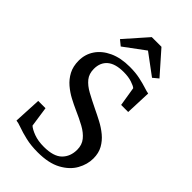

<svg xmlns="http://www.w3.org/2000/svg" viewBox="-291 -1064 1165 1165"><g transform="rotate(45 292.0 -481.0)"><path d="M282.5 11Q224 11 178.8 0.2Q133.5 -10.5 102.8 -21.8Q72 -33 55.5 -34.5L64.5 -212H127L146 -81.5Q163 -66 199.5 -52.5Q236 -39 285.5 -39Q368.5 -39 405 -75.2Q441.5 -111.5 441.5 -170Q441.5 -211.5 418.2 -240.2Q395 -269 354.8 -291Q314.5 -313 264 -335Q233.5 -348.5 199 -366.8Q164.5 -385 134 -411Q103.5 -437 84.2 -473.2Q65 -509.5 65 -559Q65 -613.5 94.5 -657Q124 -700.5 179.2 -726Q234.5 -751.5 311.5 -751.5Q360.5 -751.5 399 -743.2Q437.5 -735 464 -726.2Q490.5 -717.5 504.5 -715.5L498 -550.5H437.5L417.5 -674Q408 -683 378.2 -693Q348.5 -703 307.5 -703Q236 -703 200.8 -672.8Q165.5 -642.5 165.5 -588.5Q165.5 -546 188.2 -518Q211 -490 250.8 -468.2Q290.5 -446.5 341 -422Q376 -405.5 412.5 -386.2Q449 -367 479.8 -341.5Q510.5 -316 529.5 -282Q548.5 -248 548.5 -202Q548.5 -151 521.2 -102Q494 -53 435.2 -21Q376.5 11 282.5 11ZM278 -973H361L488.5 -828.5L453.5 -799.5L319.5 -899L185 -799.5L150 -828Z"/></g></svg>

Font: Merriweather Text
Style: Regular
Weight: 400
Designer: Eben Sorkin
Foundry: Eben Sorkin
Version: Version 2.100; ttfautohint (v1.7.19-72a1) -l 8 -r 50 -G 200 